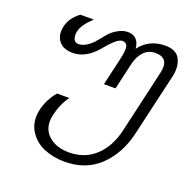

<svg xmlns="http://www.w3.org/2000/svg" viewBox="-125 -538 916 936"><g transform="rotate(20 332.5 -70.0)"><path d="M585 35Q559 145 487 213Q416 280 306 280Q248 280 198 259Q149 238 121 192Q94 146 107 85Q120 27 160 -20H224Q192 21 177 85Q162 152 202 191Q242 230 312 230Q394 230 449 178Q503 127 523 42L599 -288Q618 -370 543 -370Q507 -370 483 -344Q461 -320 451 -280L419 -141H359L391 -280Q402 -326 399 -347Q396 -370 371 -370Q356 -370 332 -348Q313 -331 289 -301Q264 -271 235 -253Q200 -232 164 -232Q114 -232 91 -261Q67 -291 78 -339Q88 -384 135 -420H205Q157 -376 148 -339Q143 -317 149 -300Q155 -282 175 -282Q195 -282 217 -296Q240 -311 255 -330Q266 -344 290 -372Q306 -391 333 -406Q358 -420 383 -420Q412 -420 428 -402Q443 -385 445 -356Q493 -420 577 -420Q634 -420 653 -383Q673 -344 660 -289Z"/></g></svg>

Font: Miedinger
Style: Italic
Weight: 400
Italic angle: -13°
Version: Version 001.000